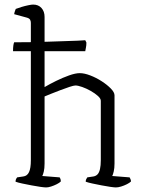

<svg xmlns="http://www.w3.org/2000/svg" viewBox="-20 -820 630 840"><path d="M37 -596Q37 -612 38.5 -621.5Q40 -631 42 -635Q73 -635 111 -635.5Q149 -636 188 -637.5Q227 -639 261.5 -640Q296 -641 320 -642Q344 -643 353 -644L358 -634Q358 -621 356 -612Q354 -603 353 -596ZM182 0Q174 0 156.5 -2.5Q139 -5 118 -9Q97 -13 78 -17Q59 -21 48 -25Q48 -33 51 -38Q54 -43 55 -44L82 -48Q99 -50 107 -67Q115 -84 115 -119V-720Q115 -728 111.5 -734Q108 -740 97 -743L42 -758Q43 -765 45.5 -772Q48 -779 49 -781Q59 -785 74 -789.5Q89 -794 103.5 -797Q118 -800 125 -800Q148 -800 161.5 -785Q175 -770 175 -746V-439Q197 -452 225.5 -466Q254 -480 282 -490Q310 -500 329 -500Q349 -500 375 -490Q401 -480 425 -464.5Q449 -449 465 -432.5Q481 -416 481 -403V-105Q481 -84 477.5 -69.5Q474 -55 471 -50L547 -44Q549 -41 551 -36Q553 -31 553 -26Q547 -20 535 -14Q523 -8 510 -4Q497 0 487 0Q480 0 462.5 -2.5Q445 -5 424.5 -9Q404 -13 385 -17Q366 -21 355 -25Q355 -31 357 -35.5Q359 -40 362 -44L389 -48Q400 -50 407 -57.5Q414 -65 417.5 -80.5Q421 -96 421 -119V-379Q421 -389 408 -400.5Q395 -412 376.5 -422.5Q358 -433 339.5 -439.5Q321 -446 310 -446Q303 -446 284.5 -440Q266 -434 244 -425.5Q222 -417 203 -409.5Q184 -402 175 -398V-105Q175 -83 171.5 -69Q168 -55 165 -50L241 -44Q243 -41 244.5 -37Q246 -33 246 -26Q240 -20 228 -14Q216 -8 203.5 -4Q191 0 182 0Z"/></svg>

Font: Texturina Medium 12pt Thin
Style: Regular
Weight: 250
Version: Version 1.002